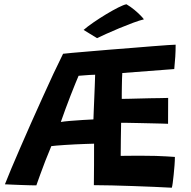

<svg xmlns="http://www.w3.org/2000/svg" viewBox="-20 -859 894 898"><path d="M783.5 19Q749 17 701.8 15Q654.5 13 603 11.2Q551.5 9.5 503.2 8.2Q455 7 419 7Q419.5 -39 419.8 -88.2Q420 -137.5 420 -187Q404 -186.5 381 -185.8Q358 -185 332.5 -183.8Q307 -182.5 283.5 -181Q260 -179.5 243 -178Q226 -176.5 220 -175.5Q205.5 -141.5 192 -106.5Q178.5 -71.5 167.8 -41.8Q157 -12 150 8Q139 8 119.8 7.5Q100.5 7 78.2 6.2Q56 5.5 36 4.5Q16 3.5 3 3Q13.5 -24.5 32.2 -68.8Q51 -113 74.8 -168.2Q98.5 -223.5 125.2 -283.2Q152 -343 178.8 -402.5Q205.5 -462 230.2 -514.8Q255 -567.5 275 -607.5Q285.5 -609 317.8 -611.8Q350 -614.5 396 -618.5Q442 -622.5 494.2 -626.8Q546.5 -631 598.2 -635Q650 -639 694 -642.8Q738 -646.5 766.8 -648.2Q795.5 -650 801.5 -650Q801.5 -621 799.8 -593.8Q798 -566.5 795 -536L552 -517.5Q551 -509.5 550.8 -493Q550.5 -476.5 550 -457.2Q549.5 -438 549.5 -421.2Q549.5 -404.5 549.5 -396.5Q561 -396.5 582.2 -397Q603.5 -397.5 629.5 -398.2Q655.5 -399 682 -399.5Q708.5 -400 731 -400.2Q753.5 -400.5 766.5 -401L766 -280Q759 -280.5 737.2 -281Q715.5 -281.5 686.5 -282.2Q657.5 -283 628.2 -283.5Q599 -284 576.8 -284.5Q554.5 -285 546.5 -284.5Q546 -249.5 545.2 -206.8Q544.5 -164 544.5 -130Q569 -130.5 598 -130.5Q627 -130.5 653 -130.5Q681 -130.5 708.8 -129.8Q736.5 -129 760 -127.5Q783.5 -126 798 -125Q798 -107.5 796.2 -85Q794.5 -62.5 792.2 -41Q790 -19.5 787.8 -3Q785.5 13.5 783.5 19ZM264.5 -288.5Q278.5 -291 307.2 -293.5Q336 -296 366.8 -297.8Q397.5 -299.5 417 -300.5Q417.5 -316 418.5 -341.8Q419.5 -367.5 420.8 -397.2Q422 -427 423.2 -456.5Q424.5 -486 425 -509.5Q416 -509.5 400 -508.5Q384 -507.5 369 -506.2Q354 -505 347.5 -504.5Q341.5 -491 331.8 -466.8Q322 -442.5 310 -412Q298 -381.5 286.2 -349.2Q274.5 -317 264.5 -288.5ZM571.5 -839Q591 -827.5 608.8 -812.8Q626.5 -798 638.2 -785.8Q650 -773.5 653 -768.5Q633.5 -764 602.5 -752.5Q571.5 -741 537.8 -727Q504 -713 476 -700.2Q448 -687.5 434 -680.5L371 -719Q388 -734 416.2 -753.5Q444.5 -773 475.5 -791.8Q506.5 -810.5 532.8 -823.8Q559 -837 571.5 -839Z"/></svg>

Font: Grandstander Thin SemiBold
Style: Regular
Weight: 600
Version: Version 1.200